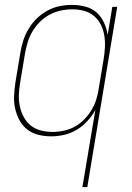

<svg xmlns="http://www.w3.org/2000/svg" viewBox="-20 -548 540 783"><path d="M316 215 369 -100Q356 -76 336.5 -54.5Q317 -33 292.5 -18.5Q268 -4 241.5 2Q215 8 189 8Q161 8 135.5 1.5Q110 -5 90.5 -20.5Q71 -36 59 -58.5Q47 -81 41.5 -106.5Q36 -132 37.5 -159Q39 -186 43 -213L63 -333Q67 -358 75 -383Q83 -408 97 -431Q111 -454 130.5 -473Q150 -492 174 -505Q198 -518 223.5 -523Q249 -528 274 -528Q302 -528 328.5 -521Q355 -514 374 -497Q393 -480 404 -456Q415 -432 419 -405L438 -520H458L336 215ZM195 -10Q217 -10 240.5 -15Q264 -20 285 -31.5Q306 -43 323.5 -61Q341 -79 353.5 -100Q366 -121 373 -143.5Q380 -166 383 -189L403 -309Q407 -333 408 -357.5Q409 -382 405 -405Q401 -428 390.5 -448.5Q380 -469 362.5 -483.5Q345 -498 322 -504Q299 -510 275 -510Q252 -510 228.5 -505Q205 -500 183 -488.5Q161 -477 143 -459Q125 -441 112.5 -420Q100 -399 93 -376Q86 -353 82 -330L62 -210Q58 -186 57 -161.5Q56 -137 61 -114Q66 -91 77 -70.5Q88 -50 105.5 -36Q123 -22 146.5 -16Q170 -10 195 -10Z"/></svg>

Font: Iosevka SS04 Thin Oblique
Style: Regular
Weight: 100
Italic angle: -9°
Monospace: yes
Designer: Belleve Invis
Foundry: Belleve Invis
Version: Version 19.0.0; ttfautohint (v1.8.4)